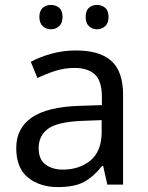

<svg xmlns="http://www.w3.org/2000/svg" viewBox="-20 -750 601 780"><path d="M288 -545Q386 -545 433 -502Q480 -459 480 -365V0H416L399 -76H395Q360 -32 321.5 -11Q283 10 215 10Q142 10 94 -28.5Q46 -67 46 -149Q46 -229 109 -272.5Q172 -316 303 -320L394 -323V-355Q394 -422 365 -448Q336 -474 283 -474Q241 -474 203 -461.5Q165 -449 132 -433L105 -499Q140 -518 188 -531.5Q236 -545 288 -545ZM314 -259Q214 -255 175.5 -227Q137 -199 137 -148Q137 -103 164.5 -82Q192 -61 235 -61Q303 -61 348 -98.5Q393 -136 393 -214V-262ZM140 -681Q140 -707 154 -718.5Q168 -730 187 -730Q206 -730 220 -718.5Q234 -707 234 -681Q234 -656 220 -643.5Q206 -631 187 -631Q168 -631 154 -643.5Q140 -656 140 -681ZM328 -681Q328 -707 341.5 -718.5Q355 -730 374 -730Q393 -730 407 -718.5Q421 -707 421 -681Q421 -656 407 -643.5Q393 -631 374 -631Q355 -631 341.5 -643.5Q328 -656 328 -681Z"/></svg>

Font: Noto Sans Living
Style: Regular
Weight: 400
Designer: Monotype Design Team
Foundry: Monotype Imaging Inc.
Version: Version 2.013; ttfautohint (v1.8.4.7-5d5b)